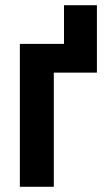

<svg xmlns="http://www.w3.org/2000/svg" viewBox="-20 -715 402 735"><path d="M351 -695V-437H186V0H56V-547H225V-695Z"/></svg>

Font: Noto Sans ExtraCondensed
Style: Bold
Weight: 700
Width: 2
Designer: Monotype Design Team
Foundry: Monotype Imaging Inc.
Version: Version 2.013; ttfautohint (v1.8.4.7-5d5b)